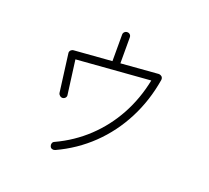

<svg xmlns="http://www.w3.org/2000/svg" viewBox="-137 -967 1274 1171"><g transform="rotate(20 500.0 -381.0)"><path d="M330 31Q320 35 310.5 32Q301 29 297 19Q293 10 296 0Q299 -10 309 -14Q421 -66 508 -148Q595 -230 653 -336.5Q711 -443 736 -568L257 -531L286 -311Q288 -301 282 -293Q276 -285 265 -283Q255 -282 246.5 -288.5Q238 -295 236 -305L204 -551Q202 -560 209 -570Q217 -578 227 -579L473 -598V-770Q473 -781 480.5 -788Q488 -795 498 -795Q509 -795 516 -788Q523 -781 523 -770V-602L765 -621Q776 -621 786 -613Q794 -604 792 -591Q769 -451 707 -330.5Q645 -210 549.5 -118Q454 -26 330 31Z"/></g></svg>

Font: Kurewa Gothic CJK TC Regular
Style: Regular
Weight: 400
Designer: Max Yao
Foundry: Max-Everyday
Version: Version 1.071; ttfautohint (v1.8.3)